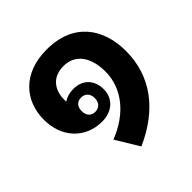

<svg xmlns="http://www.w3.org/2000/svg" viewBox="-173 -665 912 912"><g transform="rotate(-45 283.0 -209.0)"><path d="M266 113C439 36 535 -92 535 -259C535 -410 454 -531 273 -531C114 -531 28 -432 28 -304C28 -184 107 -102 218 -102C287 -102 332 -145 332 -206C332 -265 296 -309 230 -309C204 -309 182 -302 164 -290C164 -295 164 -300 164 -305C164 -368 200 -419 273 -419C356 -419 397 -353 397 -259C397 -146 319 -52 195 -4ZM228 -158C201 -158 184 -176 184 -206C184 -237 201 -254 228 -254C254 -254 272 -236 272 -206C272 -176 254 -158 228 -158Z"/></g></svg>

Font: Noto Sans Thai Looped SemiCondensed
Style: Bold
Weight: 700
Width: 4
Designer: Sasikarn Vongin, Ben Mitchell
Foundry: The Fontpad Ltd
Version: Version 1.001